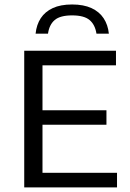

<svg xmlns="http://www.w3.org/2000/svg" viewBox="-20 -816 566 836"><path d="M85.5 0V-595H485V-531.5H165V-63.5H489.5V0ZM135.5 -273V-336H443.5V-273ZM135 -669.5Q139 -708.5 157.5 -736.8Q176 -765 209.8 -780.8Q243.5 -796.5 294 -796.5Q344 -796.5 378.2 -780.8Q412.5 -765 431.2 -736.5Q450 -708 454 -669.5H400Q394 -708.5 370 -728.8Q346 -749 294 -749Q242 -749 218.2 -728.8Q194.5 -708.5 189 -669.5Z"/></svg>

Font: Encode Sans SC Condensed Thin
Style: Regular
Weight: 400
Version: Version 3.002